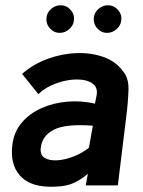

<svg xmlns="http://www.w3.org/2000/svg" viewBox="-20 -705 543 730"><path d="M167 5Q90 3 54 -39.5Q18 -82 27 -154Q33 -204 63 -239Q93 -274 138 -294Q183 -314 236 -318.5Q289 -323 341 -311L348 -346Q351 -371 335.5 -384.5Q320 -398 293.5 -401.5Q267 -405 236 -399.5Q205 -394 175.5 -380.5Q146 -367 126 -347L64 -424Q106 -461 160.5 -481Q215 -501 270.5 -503Q326 -505 373 -488.5Q420 -472 447 -435Q470 -409 468.5 -362.5Q467 -316 460 -261L428 0H306L314 -44Q279 -15 248 -4.5Q217 6 167 5ZM318 -143 333 -227Q230 -235 185 -212Q140 -189 135 -143Q132 -116 149.5 -105Q167 -94 196.5 -95.5Q226 -97 258.5 -109.5Q291 -122 318 -143ZM207 -580Q185 -580 169.5 -597.5Q154 -615 157 -639Q159 -658 175 -671.5Q191 -685 210 -685Q233 -685 248.5 -667.5Q264 -650 261 -627Q259 -608 243 -594Q227 -580 207 -580ZM387 -580Q365 -580 349.5 -597.5Q334 -615 337 -639Q339 -658 355 -671.5Q371 -685 390 -685Q413 -685 428.5 -667.5Q444 -650 441 -627Q439 -608 423 -594Q407 -580 387 -580Z"/></svg>

Font: Kulim Park
Style: Bold Italic
Weight: 700
Italic angle: -8°
Designer: Noponies / Dale Sattler
Foundry: Noponies
Version: Version 1.000; ttfautohint (v1.8.3)